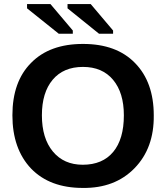

<svg xmlns="http://www.w3.org/2000/svg" viewBox="-20 -914 818 944"><path d="M736 -347Q738 -186 641.5 -87Q545 12 387 10Q225 10 133 -85Q41 -182 41 -347Q41 -513 133 -605Q224 -698 388 -698Q553 -698 644 -604Q736 -510 736 -347ZM589 -347Q589 -458 536 -521.5Q483 -585 388 -585Q292 -585 239 -522Q186 -459 186 -347Q186 -234 240 -169Q294 -104 387 -104Q484 -104 536.5 -167Q589 -230 589 -347ZM467 -748 312 -873V-894H426L536 -764V-748ZM269 -748 113 -873V-894H228L338 -764V-748Z"/></svg>

Font: Libra Sans
Style: Bold
Weight: 700
Foundry: Context Ltd
Version: Version 1.000